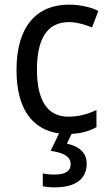

<svg xmlns="http://www.w3.org/2000/svg" viewBox="-20 -566 471 826"><path d="M353 138C353 89 318 63 268 52L288 10C330 8 365 -2 395 -19V-93C360 -76 321 -64 274 -64C184 -64 139 -134 139 -266C139 -401 184 -471 277 -471C308 -471 347 -460 376 -448L403 -519C372 -535 325 -546 276 -546C140 -546 51 -455 51 -265C51 -95 121 -8 234 8L198 83C248 90 284 105 284 140C284 171 260 185 214 185C196 185 177 183 164 180V235C176 238 195 240 216 240C306 240 353 203 353 138Z"/></svg>

Font: Noto Sans Armenian SemiCondensed
Style: Regular
Weight: 400
Width: 4
Designer: Monotype Design Team
Foundry: Monotype Imaging Inc.
Version: Version 2.008